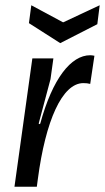

<svg xmlns="http://www.w3.org/2000/svg" viewBox="-20 -710 399 730"><path d="M120 0 124 -30C153 -250 216 -394 297 -394C308 -394 315 -393 323 -391L339 -498C335 -499 327 -500 323 -500C250 -500 180 -412 133 -240L130 -238L127 -240L172 -409L183 -488H103L35 0ZM99 -690 90 -622 209 -546 350 -618 359 -690 220 -625Z"/></svg>

Font: Ropa Sans
Style: Italic
Weight: 400
Designer: Botio Nikoltchev
Foundry: Botjo Nikoltchev
Version: Version 1.002